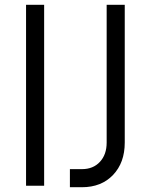

<svg xmlns="http://www.w3.org/2000/svg" viewBox="-20 -770 619 796"><path d="M163 0H88V-750H163ZM269.8 6.2V-68.8H319.8Q366.2 -68.8 394.2 -99Q422.2 -129.2 422.2 -178.8V-750H497.2V-178.8Q497.2 -95.8 448.8 -44.8Q400.2 6.2 319.8 6.2Z"/></svg>

Font: Mohave Light
Style: Regular
Weight: 300
Designer: Gumpita Rahayu
Foundry: Tokotype
Version: Version 2.003